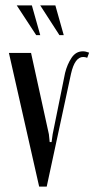

<svg xmlns="http://www.w3.org/2000/svg" viewBox="-20 -691 350 711"><path d="M303 -477Q296 -480 288 -480Q257 -480 243 -418L153 0H125L13 -495H95L161 -194L164 -165H171L175 -194L221 -421Q229 -453 245 -477Q261 -501 287 -501Q297 -501 310 -496ZM114 -561 42 -671H98L129 -561ZM200 -561 129 -671H185L216 -561Z"/></svg>

Font: Moniqa SemBd Narrow Heading
Style: Regular
Weight: 600
Width: 4
Designer: Rajesh Rajput
Foundry: Rajesh Rajput
Version: Version 1.000